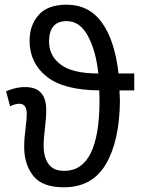

<svg xmlns="http://www.w3.org/2000/svg" viewBox="-20 -788 606 818"><path d="M399 -475Q289 -475 239 -512.5Q189 -550 189 -611Q189 -698 264 -698Q321 -698 355 -634Q389 -570 399 -475ZM106 -615Q106 -520 178.5 -462Q251 -404 403 -403Q403 -392 403.5 -380Q404 -368 404 -358Q403 -60 254 -60Q207 -60 186.5 -89.5Q166 -119 166 -165Q166 -200 171.5 -242.5Q177 -285 177 -319Q177 -417 88 -417Q64 -417 42.5 -411.5Q21 -406 6 -399L23 -335Q44 -346 62 -346Q94 -346 94 -303Q94 -279 88.5 -238Q83 -197 83 -162Q83 -88 121.5 -39Q160 10 252 10Q373 10 431 -88.5Q489 -187 491 -357Q491 -369 490 -380.5Q489 -392 489 -403H552V-475H485Q469 -616 414 -692Q359 -768 264 -768Q183 -768 144.5 -724Q106 -680 106 -615Z"/></svg>

Font: Noto Sans UI SemiCondensed
Style: Regular
Weight: 400
Width: 4
Designer: Monotype Design Team
Foundry: Monotype Imaging Inc.
Version: 1.001